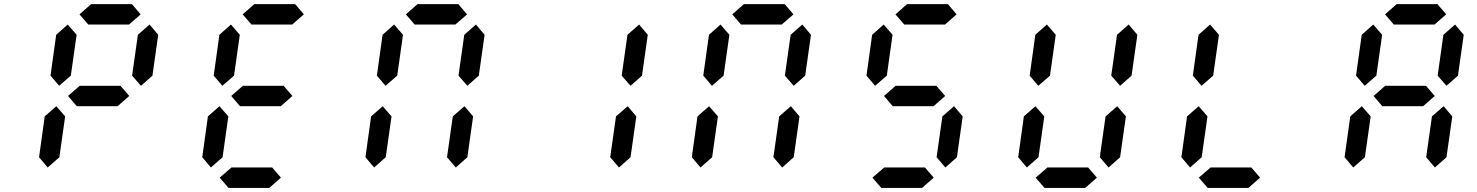

<svg xmlns="http://www.w3.org/2000/svg" viewBox="-20 -921 7238 941"><path d="M612.3 -800.8H412.6L369.6 -850.6L426.8 -900.9H626.5L669.4 -850.6ZM213.9 -100.1 171.4 -150.4 199.2 -350.6 255.9 -400.4 299.3 -350.6 271 -150.4ZM270 -500.5 227.5 -550.3 255.4 -750.5 312 -800.8 355.5 -750.5 327.1 -550.3ZM670.9 -500.5 627.4 -550.3 655.8 -750.5 712.9 -800.8 755.4 -750.5 727.1 -550.3ZM556.2 -400.4H356.4L313.5 -450.7L370.6 -500.5H570.3L613.3 -450.7Z M1412.1 -800.8H1212.4L1169.4 -850.6L1226.6 -900.9H1426.3L1469.2 -850.6ZM1013.7 -100.1 971.2 -150.4 999 -350.6 1055.7 -400.4 1099.1 -350.6 1070.8 -150.4ZM1069.8 -500.5 1027.3 -550.3 1055.2 -750.5 1111.8 -800.8 1155.3 -750.5 1127 -550.3ZM1356 -400.4H1156.2L1113.3 -450.7L1170.4 -500.5H1370.1L1413.1 -450.7ZM1299.8 0H1100.1L1056.6 -50.3L1114.3 -100.1H1314L1356.9 -50.3Z M2211.9 -800.8H2012.2L1969.2 -850.6L2026.4 -900.9H2226.1L2269 -850.6ZM1813.5 -100.1 1771 -150.4 1798.8 -350.6 1855.5 -400.4 1898.9 -350.6 1870.6 -150.4ZM2213.9 -100.1 2170.9 -150.4 2199.2 -350.6 2256.3 -400.4 2298.8 -350.6 2270.5 -150.4ZM1869.6 -500.5 1827.1 -550.3 1855 -750.5 1911.6 -800.8 1955.1 -750.5 1926.8 -550.3ZM2270.5 -500.5 2227.1 -550.3 2255.4 -750.5 2312.5 -800.8 2355 -750.5 2326.7 -550.3Z M3013.7 -100.1 2970.7 -150.4 2999 -350.6 3056.2 -400.4 3098.6 -350.6 3070.3 -150.4ZM3070.3 -500.5 3026.9 -550.3 3055.2 -750.5 3112.3 -800.8 3154.8 -750.5 3126.5 -550.3Z M3811.5 -800.8H3611.8L3568.8 -850.6L3626 -900.9H3825.7L3868.7 -850.6ZM3413.1 -100.1 3370.6 -150.4 3398.4 -350.6 3455.1 -400.4 3498.5 -350.6 3470.2 -150.4ZM3813.5 -100.1 3770.5 -150.4 3798.8 -350.6 3856 -400.4 3898.4 -350.6 3870.1 -150.4ZM3469.2 -500.5 3426.8 -550.3 3454.6 -750.5 3511.2 -800.8 3554.7 -750.5 3526.4 -550.3ZM3870.1 -500.5 3826.7 -550.3 3855 -750.5 3912.1 -800.8 3954.6 -750.5 3926.3 -550.3Z M4611.3 -800.8H4411.6L4368.7 -850.6L4425.8 -900.9H4625.5L4668.5 -850.6ZM4613.3 -100.1 4570.3 -150.4 4598.6 -350.6 4655.8 -400.4 4698.2 -350.6 4669.9 -150.4ZM4269 -500.5 4226.6 -550.3 4254.4 -750.5 4311 -800.8 4354.5 -750.5 4326.2 -550.3ZM4555.2 -400.4H4355.5L4312.5 -450.7L4369.6 -500.5H4569.3L4612.3 -450.7ZM4499 0H4299.3L4255.9 -50.3L4313.5 -100.1H4513.2L4556.2 -50.3Z M5012.7 -100.1 4970.2 -150.4 4998 -350.6 5054.7 -400.4 5098.1 -350.6 5069.8 -150.4ZM5413.1 -100.1 5370.1 -150.4 5398.4 -350.6 5455.6 -400.4 5498 -350.6 5469.7 -150.4ZM5068.8 -500.5 5026.4 -550.3 5054.2 -750.5 5110.8 -800.8 5154.3 -750.5 5126 -550.3ZM5469.7 -500.5 5426.3 -550.3 5454.6 -750.5 5511.7 -800.8 5554.2 -750.5 5525.9 -550.3ZM5298.8 0H5099.1L5055.7 -50.3L5113.3 -100.1H5313L5356 -50.3Z M5812.5 -100.1 5770 -150.4 5797.9 -350.6 5854.5 -400.4 5897.9 -350.6 5869.6 -150.4ZM5868.7 -500.5 5826.2 -550.3 5854 -750.5 5910.6 -800.8 5954.1 -750.5 5925.8 -550.3ZM6098.6 0H5898.9L5855.5 -50.3L5913.1 -100.1H6112.8L6155.8 -50.3Z M7010.7 -800.8H6811L6768.1 -850.6L6825.2 -900.9H7024.9L7067.9 -850.6ZM6612.3 -100.1 6569.8 -150.4 6597.7 -350.6 6654.3 -400.4 6697.8 -350.6 6669.4 -150.4ZM7012.7 -100.1 6969.7 -150.4 6998 -350.6 7055.2 -400.4 7097.7 -350.6 7069.3 -150.4ZM6668.5 -500.5 6626 -550.3 6653.8 -750.5 6710.4 -800.8 6753.9 -750.5 6725.6 -550.3ZM7069.3 -500.5 7025.9 -550.3 7054.2 -750.5 7111.3 -800.8 7153.8 -750.5 7125.5 -550.3ZM6954.6 -400.4H6754.9L6711.9 -450.7L6769 -500.5H6968.8L7011.7 -450.7Z"/></svg>

Font: E1234
Style: Italic
Weight: 400
Italic angle: -8°
Designer: GGBotNet
Foundry: GGBotNet
Version: 1.04